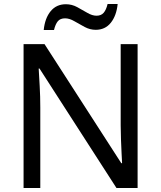

<svg xmlns="http://www.w3.org/2000/svg" viewBox="-20 -933 800 953"><path d="M663 0H558L176 -593H172Q174 -558 177 -506Q180 -454 180 -399V0H97V-714H201L582 -123H586Q585 -139 583.5 -171Q582 -203 580.5 -241Q579 -279 579 -311V-714H663ZM197 -784Q203 -843 231.5 -877.5Q260 -912 307 -912Q337 -912 363.5 -897.5Q390 -883 414 -869Q438 -855 459 -855Q482 -855 494.5 -869.5Q507 -884 514 -913H564Q558 -855 530 -820Q502 -785 455 -785Q427 -785 400.5 -799Q374 -813 349.5 -827.5Q325 -842 303 -842Q279 -842 267 -827.5Q255 -813 248 -784Z"/></svg>

Font: Noto Sans Old Italic
Style: Regular
Weight: 400
Designer: Monotype Design Team
Foundry: Monotype Imaging Inc.
Version: Version 2.003; ttfautohint (v1.8.4.7-5d5b)